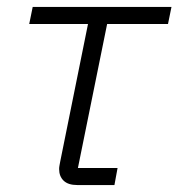

<svg xmlns="http://www.w3.org/2000/svg" viewBox="-20 -532 513 552"><path d="M309 0H202Q176 0 163 -12.5Q150 -25 150 -46Q150 -51 151 -56Q152 -61 153 -67L233 -463H64L74 -512H473L463 -463H288L204 -49H318Z"/></svg>

Font: IBM Plex Sans Light
Style: Italic
Weight: 300
Italic angle: -11.31°
Designer: Mike Abbink, Paul van der Laan, Pieter van Rosmalen
Foundry: Bold Monday
Version: Version 3.201